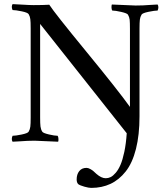

<svg xmlns="http://www.w3.org/2000/svg" viewBox="-20 -685 816 932"><path d="M41 2.9Q33.7 -9.3 41 -25.9Q55.2 -25.9 85 -32Q114.7 -38.1 119.1 -45.9Q125.5 -56.6 127.2 -70.1Q128.9 -83.5 128.9 -113.8V-547.9Q128.9 -578.1 127.2 -591.8Q125.5 -605.5 119.1 -616.2Q114.7 -624 85 -630.1Q55.2 -636.2 41 -636.2Q33.7 -652.8 41 -665Q56.6 -664.6 90.3 -662.4Q124 -660.2 143.1 -660.2Q190.9 -660.2 219.2 -662.1Q244.1 -623 399.2 -434.1Q554.2 -245.1 610.8 -166V-544.9Q610.8 -576.2 609.4 -589.4Q607.9 -602.5 601.1 -613.8Q597.2 -620.6 568.4 -627.2Q539.6 -633.8 524.9 -633.8Q521.5 -638.7 521.2 -648.9Q521 -659.2 522.9 -663.1Q623 -658.2 638.2 -658.2Q658.7 -658.2 674.3 -658.9Q689.9 -659.7 709 -661.1Q728 -662.6 745.1 -663.1Q752.4 -650.9 745.1 -633.8Q731 -633.8 701.2 -627.7Q671.4 -621.6 667 -613.8Q660.6 -603 658.9 -589.6Q657.2 -576.2 657.2 -545.9V-121.1Q657.2 -29.8 639.9 38.3Q622.6 106.4 590.3 147.2Q558.1 188 516.4 207.5Q474.6 227.1 422.9 227.1Q411.1 227.1 389.9 221.2Q368.7 215.3 359.9 209Q352.1 201.2 352.1 186Q352.1 161.6 364.5 145.8Q377 129.9 399.9 129.9Q408.2 129.9 418.2 135.5Q428.2 141.1 432.6 145Q437 148.9 448.2 159.2Q472.2 180.2 493.2 180.2Q505.4 180.2 517.1 174.6Q528.8 168.9 541.7 153.8Q554.7 138.7 564.9 115Q575.2 91.3 583.5 52Q591.8 12.7 595.2 -38.1L174.8 -568.8V-115.2Q174.8 -85 176.5 -71Q178.2 -57.1 185.1 -45.9Q189 -39.1 217 -32.5Q245.1 -25.9 259.8 -25.9Q263.2 -21 263.7 -11Q264.2 -1 262.2 2.9Q162.1 -2 147.9 -2Q127.4 -2 111.8 -1.2Q96.2 -0.5 77.1 1Q58.1 2.4 41 2.9Z"/></svg>

Font: Crimson
Style: Roman
Weight: 400
Version: Version 0.8